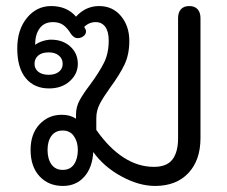

<svg xmlns="http://www.w3.org/2000/svg" viewBox="-20 -604 750 634"><path d="M81 -109Q81 -162 110.5 -193.5Q140 -225 184 -225Q212 -225 231 -212V-226Q231 -251 243 -273Q255 -295 278 -325Q308 -366 323.5 -397Q339 -428 339 -470Q339 -500 327.5 -515.5Q316 -531 296 -531Q274 -531 258 -515L262 -508Q264 -505 264 -500Q264 -488 250 -481Q243 -478 236 -478Q225 -478 215 -491Q203 -511 189.5 -521Q176 -531 155 -531Q126 -531 111 -510.5Q96 -490 96 -456Q107 -464 121.5 -468.5Q136 -473 149 -473Q187 -473 212 -450.5Q237 -428 237 -393Q237 -360 210.5 -336Q184 -312 142 -312Q93 -312 65 -346Q37 -380 37 -444Q37 -506 69 -545Q101 -584 149 -584Q201 -584 231 -549Q263 -584 307 -584Q352 -584 379.5 -551Q407 -518 407 -469Q407 -424 391 -390.5Q375 -357 344 -315Q321 -283 309.5 -261Q298 -239 298 -214V-175Q340 -115 388 -84Q436 -53 488 -53Q531 -53 549.5 -77.5Q568 -102 568 -147V-544Q568 -563 577.5 -573.5Q587 -584 605 -584Q623 -584 632.5 -573.5Q642 -563 642 -544V-148Q642 -75 602 -32.5Q562 10 492 10Q439 10 381 -21.5Q323 -53 288 -102Q285 -50 258 -20Q231 10 188 10Q140 10 110.5 -22Q81 -54 81 -109ZM187 -393Q187 -410 174.5 -420.5Q162 -431 141 -431Q118 -431 106 -420.5Q94 -410 94 -393Q94 -377 106.5 -367Q119 -357 141 -357Q162 -357 174.5 -367Q187 -377 187 -393ZM237 -109Q237 -136 224 -154.5Q211 -173 187 -173Q163 -173 150 -155.5Q137 -138 137 -109Q137 -79 150 -61Q163 -43 187 -43Q212 -43 224.5 -61.5Q237 -80 237 -109Z"/></svg>

Font: Kodchasan
Style: Regular
Weight: 400
Version: Version 1.000; ttfautohint (v1.6)